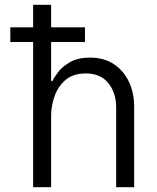

<svg xmlns="http://www.w3.org/2000/svg" viewBox="-20 -780 654 800"><path d="M118 0V-605H23V-666H118V-760H193V-666H334V-605H193V-442H198Q205 -457 223 -480.5Q241 -504 273.5 -522Q306 -540 355 -540Q413 -540 454 -513Q495 -486 517 -439.5Q539 -393 539 -336V0H464V-332Q464 -393 431.5 -433.5Q399 -474 337 -474Q286 -474 254.5 -448Q223 -422 208 -381Q193 -340 193 -297V0Z"/></svg>

Font: Be Vietnam Pro Light
Style: Regular
Weight: 300
Designer: Lam Bao, Tony Le, Vietanh Nguyen
Foundry: Yellow Type Foundry
Version: Version 1.002; ttfautohint (v1.8.3)